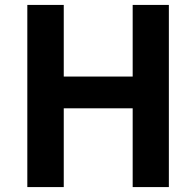

<svg xmlns="http://www.w3.org/2000/svg" viewBox="-20 -760 797 780"><path d="M91 0H239V-320H519V0H666V-740H519V-449H239V-740H91Z"/></svg>

Font: Noto Sans Mono CJK JP Bold
Style: Regular
Weight: 700
Designer: Ryoko NISHIZUKA (kana & ideographs); Paul D. Hunt (Latin, Greek & Cyrillic); Wenlong ZHANG (bopomofo); Sandoll Communica
Foundry: Adobe Systems Incorporated
Version: Version 1.004;PS 1.004;hotconv 1.0.82;makeotf.lib2.5.63406